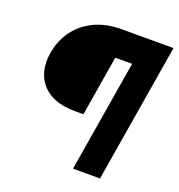

<svg xmlns="http://www.w3.org/2000/svg" viewBox="-132 -837 880 946"><g transform="rotate(20 308.5 -364.0)"><path d="M355 0 452.1 -585H363.8L311.5 -269.5H268.6Q187 -269.5 136 -299.3Q85 -329.1 64.7 -381.1Q44.4 -433.1 55.7 -499Q66.4 -564.5 103.5 -616Q140.6 -667.5 201.9 -697.5Q263.2 -727.5 344.7 -727.5H617.2L496.6 0Z"/></g></svg>

Font: Inter Display Black
Style: Italic
Weight: 900
Italic angle: -9.39999°
Designer: Rasmus Andersson
Foundry: rsms
Version: Version 4.000;git-a52131595